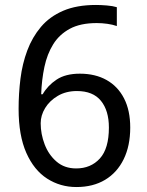

<svg xmlns="http://www.w3.org/2000/svg" viewBox="-20 -744 591 774"><path d="M288 10Q223 10 170 -24Q117 -58 86 -128Q55 -198 55 -305Q55 -367 62.5 -427Q70 -487 90 -540.5Q110 -594 145 -635.5Q180 -677 234.5 -700.5Q289 -724 367 -724Q386 -724 410.5 -722Q435 -720 451 -715V-639Q434 -645 412.5 -648Q391 -651 370 -651Q304 -651 261.5 -628Q219 -605 194.5 -565.5Q170 -526 159 -474Q148 -422 146 -364H152Q172 -399 208 -423Q244 -447 302 -447Q364 -447 409.5 -421.5Q455 -396 480 -347.5Q505 -299 505 -230Q505 -156 478.5 -102Q452 -48 403.5 -19Q355 10 288 10ZM287 -65Q346 -65 382.5 -105Q419 -145 419 -230Q419 -298 387 -337.5Q355 -377 290 -377Q246 -377 213 -357.5Q180 -338 162 -308.5Q144 -279 144 -247Q144 -204 160 -162Q176 -120 208 -92.5Q240 -65 287 -65Z"/></svg>

Font: ukannada05
Style: Book
Weight: 400
Designer: Jelle Bosma - Monotype Design Team
Foundry: Monotype Imaging Inc.
Version: Version 2.003